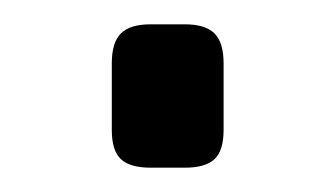

<svg xmlns="http://www.w3.org/2000/svg" viewBox="-20 -337 276 158"><path d="M104 -317H132Q149 -317 156.5 -309.5Q164 -302 164 -285V-230Q164 -213 156.5 -206Q149 -199 132 -199H104Q87 -199 79.5 -206Q72 -213 72 -230V-285Q72 -302 79.5 -309.5Q87 -317 104 -317Z"/></svg>

Font: Exo 2
Style: Regular
Weight: 400
Designer: Natanael Gama
Version: Version 1.001;PS 001.001;hotconv 1.0.70;makeotf.lib2.5.58329